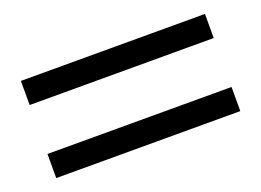

<svg xmlns="http://www.w3.org/2000/svg" viewBox="-54 -500 672 494"><g transform="rotate(-20 282.0 -253.0)"><path d="M534 -320H30V-386H534ZM534 -120H30V-186H534Z"/></g></svg>

Font: Klingon pIqaD Mandel
Style: Regular
Weight: 400
Width: 0
Designer: Mike Neff (qa'vaj)
Foundry: Mike Neff and Michael Everson
Version: Version 2.003